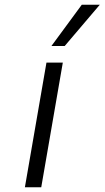

<svg xmlns="http://www.w3.org/2000/svg" viewBox="-20 -790 441 810"><path d="M176 -526H245L154 0H85ZM197 -596 325 -770H401L253 -596Z"/></svg>

Font: Be Vietnam Light
Style: Italic
Weight: 300
Italic angle: -9.222°
Designer: Gabriel Lam
Foundry: TypeRant
Version: Version 3.000